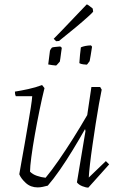

<svg xmlns="http://www.w3.org/2000/svg" viewBox="-20 -847 546 876"><path d="M152 8Q120 8 98 -12Q76 -32 68 -52Q71 -72 78 -109Q85 -146 92.5 -190Q100 -234 107.5 -277.5Q115 -321 120.5 -356Q126 -391 127 -408H52Q48 -416 48 -429Q74 -433 108.5 -440.5Q143 -448 172 -459L183 -445Q172 -401 160.5 -345Q149 -289 139 -232.5Q129 -176 123 -131Q117 -86 117 -64Q128 -52 148 -45Q168 -38 188 -36Q214 -67 247 -114.5Q280 -162 314 -216Q348 -270 378 -322L397 -450H437L444 -438Q439 -414 431.5 -372.5Q424 -331 416.5 -282Q409 -233 402 -185Q395 -137 390.5 -97.5Q386 -58 385 -37L463 -112L478 -97L383 9Q372 9 355.5 2.5Q339 -4 331 -15L370 -249L368 -258Q342 -212 312.5 -163.5Q283 -115 253.5 -72.5Q224 -30 198 0Q187 3 175 5.5Q163 8 152 8ZM342 -559Q343 -576 345 -596.5Q347 -617 349 -631Q367 -639 395 -640L400 -634Q397 -614 393.5 -593Q390 -572 389 -568Q386 -565 382.5 -559.5Q379 -554 376 -552Q371 -552 359.5 -553.5Q348 -555 342 -559ZM200 -553 208 -616Q209 -619 212 -623.5Q215 -628 217 -630Q222 -632 234 -633Q246 -634 255 -635L262 -629Q261 -622 259 -608Q257 -594 255.5 -581.5Q254 -569 253 -566Q250 -563 244.5 -556.5Q239 -550 236 -548Q230 -548 217.5 -550Q205 -552 200 -553ZM236 -659 225 -670 265 -711 371 -822 376 -827Q383 -825 403 -808L405 -794Q405 -792 382.5 -771.5Q360 -751 324 -721Q288 -691 249 -660Z"/></svg>

Font: Labrada Lght
Style: Italic
Weight: 300
Italic angle: -7°
Designer: Mercedes Jáuregui
Foundry: Omnibus-Type Team
Version: Version 1.000; ttfautohint (v1.8.4.7-5d5b)